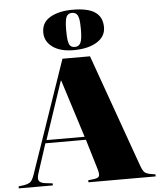

<svg xmlns="http://www.w3.org/2000/svg" viewBox="-74 -1064 928 1118"><g transform="rotate(-5 390.0 -504.5)"><path d="M-10 0V-12L22 -16Q41 -19 55.5 -27Q70 -35 83 -73L309 -730H470L703 -77Q715 -43 725 -32.5Q735 -22 760 -17L790 -12V0H397V-12L431 -16Q456 -19 461 -30.5Q466 -42 456 -75L404 -248H167L111 -76Q101 -44 111 -32Q121 -20 146 -17L189 -12V0ZM175 -266H398L291 -603H288ZM378 -774Q301 -774 256 -806.5Q211 -839 211 -892Q211 -951 262 -980Q313 -1009 393 -1009Q482 -1009 524 -980Q566 -951 566 -892Q566 -837 514.5 -805.5Q463 -774 378 -774ZM388 -792Q410 -792 420.5 -812Q431 -832 431 -893Q431 -935 426 -956Q421 -977 411 -984Q401 -991 387 -991Q364 -991 354.5 -971.5Q345 -952 345 -893Q345 -850 349.5 -828Q354 -806 363.5 -799Q373 -792 388 -792Z"/></g></svg>

Font: Literata 72pt Black
Style: Regular
Weight: 900
Designer: Latin by Veronika Burian and Jose Scaglione. Greek by Irene Vlachou. Cyrillic by Vera Evstafieva.
Foundry: TypeTogether
Version: Version 3.002